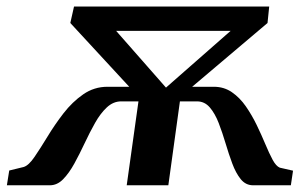

<svg xmlns="http://www.w3.org/2000/svg" viewBox="-86 -552 894 572"><path d="M-65.5 0 -58.5 -44 -15.5 -54.5Q-0.5 -59 17 -84.8Q34.5 -110.5 55.8 -145.5Q77 -180.5 103.2 -214.5Q129.5 -248.5 162 -271Q194.5 -293.5 234 -293.5H299L123.5 -483.5L134.5 -532.5H716L711 -483.5L486.5 -293.5H551Q581.5 -293.5 605 -277.2Q628.5 -261 646.5 -235Q664.5 -209 678.8 -179.5Q693 -150 704.5 -122.5Q716 -95 726.2 -76Q736.5 -57 747.5 -52.5L787 -43.5L780.5 0H668Q646 0 631.2 -18.2Q616.5 -36.5 606 -64.8Q595.5 -93 586 -125Q576.5 -157 565.5 -185.5Q554.5 -214 539 -232Q523.5 -250 501 -250H450L415.5 0H291.5L326.5 -250H275Q251.5 -250 232.2 -232Q213 -214 197 -185.5Q181 -157 166 -125Q151 -93 135.5 -64.8Q120 -36.5 102.2 -18.2Q84.5 0 62.5 0ZM408.5 -291 601 -460H260Z"/></svg>

Font: Merriweather 72pt SemiBold
Style: Italic
Weight: 600
Italic angle: -7.8°
Version: Version 2.101